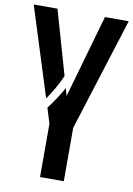

<svg xmlns="http://www.w3.org/2000/svg" viewBox="-96 -935 691 995"><g transform="rotate(10 249.0 -437.5)"><path d="M186.5 0V-281.2L161.6 -360.8Q206.5 -419.9 237.8 -477.1L249 -437.5L374 -875H499L311.5 -281.2V0ZM147 -406.7 -1 -875H124L220.7 -537.6Q193.4 -474.1 147 -406.7Z"/></g></svg>

Font: Oswald
Style: Stencbab
Weight: 400
Designer: Mathieu Le Lay
Foundry: Mathieu Le Lay
Version: Version 1.000